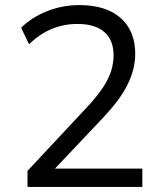

<svg xmlns="http://www.w3.org/2000/svg" viewBox="-20 -734 640 754"><path d="M88 0V-63L331 -323Q365 -361 386 -393Q407 -425 416.5 -455.5Q426 -486 426 -517Q426 -577 389.5 -608.5Q353 -640 284 -640Q231 -640 183.5 -620.5Q136 -601 94 -560L63 -625Q103 -665 163.5 -689.5Q224 -714 291 -714Q361 -714 410 -691.5Q459 -669 485 -626Q511 -583 511 -523Q511 -491 503 -460.5Q495 -430 480 -400Q465 -370 441.5 -338.5Q418 -307 386 -273L178 -53V-72H539V0Z"/></svg>

Font: Nunito Sans 11pt
Style: Regular
Weight: 400
Version: Version 3.101;gftools[0.9.27]